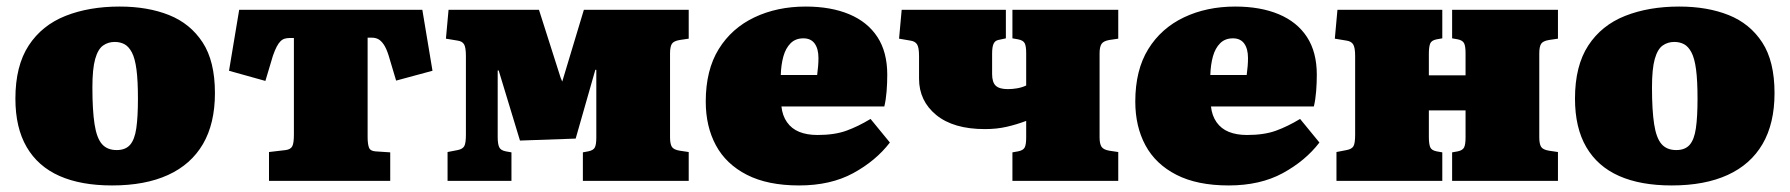

<svg xmlns="http://www.w3.org/2000/svg" viewBox="-20 -552 5463 586"><path d="M322 14Q227 14 161.5 -15Q96 -44 61.5 -103Q27 -162 27 -251Q27 -351 67.5 -413Q108 -475 180 -503.5Q252 -532 345 -532Q431 -532 496 -506Q561 -480 598.5 -422.5Q636 -365 636 -268Q636 -175 599.5 -112.5Q563 -50 493 -18Q423 14 322 14ZM336 -94Q363 -94 377 -110Q391 -126 396 -160.5Q401 -195 401 -251Q401 -306 396.5 -340Q392 -374 382.5 -392Q373 -410 360 -417Q347 -424 330 -424Q310 -424 294.5 -413Q279 -402 270.5 -372Q262 -342 262 -285Q262 -216 268.5 -173.5Q275 -131 291 -112.5Q307 -94 336 -94Z M801 0V-88L852 -94Q867 -96 872 -105.5Q877 -115 877 -141V-436H864Q856 -436 849 -434Q842 -432 836 -426Q830 -420 824.5 -409.5Q819 -399 813 -382L790 -305L679 -336L710 -522H1269L1300 -336L1189 -306L1166 -383Q1159 -405 1151 -416.5Q1143 -428 1134.5 -432.5Q1126 -437 1115 -437H1102V-134Q1102 -113 1106 -102Q1110 -91 1126 -90L1171 -87V0Z M1346 0V-88L1377 -94Q1392 -97 1397 -106Q1402 -115 1402 -141V-381Q1402 -407 1396.5 -416.5Q1391 -426 1377 -428L1341 -434L1349 -522H1625L1691 -315L1696 -303L1762 -522H2082V-434L2055 -430Q2036 -427 2030.5 -418Q2025 -409 2025 -389V-133Q2025 -113 2030.5 -104Q2036 -95 2055 -92L2082 -88V0H1759V-87L1775 -90Q1791 -93 1795.5 -102Q1800 -111 1800 -132V-339H1797L1737 -129L1567 -123L1502 -337H1499V-134Q1499 -113 1503.5 -103Q1508 -93 1524 -90L1541 -87V0Z M2419 14Q2323 14 2259.5 -18.5Q2196 -51 2165 -108.5Q2134 -166 2134 -242Q2134 -338 2173.5 -402Q2213 -466 2282.5 -499Q2352 -532 2439 -532Q2516 -532 2572 -508.5Q2628 -485 2658 -439Q2688 -393 2688 -324Q2688 -299 2686 -273.5Q2684 -248 2679 -227H2365Q2368 -199 2382 -179Q2396 -159 2419.5 -149.5Q2443 -140 2475 -140Q2527 -140 2563 -153Q2599 -166 2637 -189L2696 -117Q2653 -61 2584 -23.5Q2515 14 2419 14ZM2363 -323H2474Q2476 -338 2477 -350.5Q2478 -363 2478 -375Q2478 -403 2466.5 -419Q2455 -435 2432 -435Q2408 -435 2393 -420Q2378 -405 2371 -380Q2364 -355 2363 -323Z M3070 0V-87L3087 -90Q3103 -93 3107.5 -102Q3112 -111 3112 -132V-183Q3083 -172 3052.5 -165Q3022 -158 2986 -158Q2890 -158 2837.5 -201Q2785 -244 2785 -312V-381Q2785 -407 2779 -416.5Q2773 -426 2759 -428L2724 -434L2732 -522H3050V-435L3027 -430Q3017 -428 3012.5 -418.5Q3008 -409 3008 -388V-326Q3008 -301 3019 -290.5Q3030 -280 3056 -280Q3070 -280 3084.5 -282.5Q3099 -285 3112 -291V-390Q3112 -411 3107.5 -420Q3103 -429 3087 -432L3070 -435V-522H3393V-434L3366 -430Q3348 -427 3342 -418Q3336 -409 3336 -389V-133Q3336 -113 3342 -104Q3348 -95 3366 -92L3393 -88V0Z M3730 14Q3634 14 3570.5 -18.5Q3507 -51 3476 -108.5Q3445 -166 3445 -242Q3445 -338 3484.5 -402Q3524 -466 3593.5 -499Q3663 -532 3750 -532Q3827 -532 3883 -508.5Q3939 -485 3969 -439Q3999 -393 3999 -324Q3999 -299 3997 -273.5Q3995 -248 3990 -227H3676Q3679 -199 3693 -179Q3707 -159 3730.5 -149.5Q3754 -140 3786 -140Q3838 -140 3874 -153Q3910 -166 3948 -189L4007 -117Q3964 -61 3895 -23.5Q3826 14 3730 14ZM3674 -323H3785Q3787 -338 3788 -350.5Q3789 -363 3789 -375Q3789 -403 3777.5 -419Q3766 -435 3743 -435Q3719 -435 3704 -420Q3689 -405 3682 -380Q3675 -355 3674 -323Z M4059 0V-88L4090 -94Q4106 -97 4111 -106Q4116 -115 4116 -141V-381Q4116 -407 4110 -416.5Q4104 -426 4090 -428L4054 -434L4062 -522H4382V-435L4365 -432Q4349 -429 4345 -419Q4341 -409 4341 -388V-322H4453V-390Q4453 -411 4448.5 -420Q4444 -429 4429 -432L4412 -435V-522H4735V-434L4708 -430Q4689 -427 4683.5 -418Q4678 -409 4678 -389V-133Q4678 -113 4683.5 -104Q4689 -95 4708 -92L4735 -88V0H4412V-87L4429 -90Q4444 -93 4448.5 -102Q4453 -111 4453 -132V-215H4341V-134Q4341 -113 4345 -103Q4349 -93 4365 -90L4382 -87V0Z M5082 14Q4987 14 4921.5 -15Q4856 -44 4821.5 -103Q4787 -162 4787 -251Q4787 -351 4827.5 -413Q4868 -475 4940 -503.5Q5012 -532 5105 -532Q5191 -532 5256 -506Q5321 -480 5358.5 -422.5Q5396 -365 5396 -268Q5396 -175 5359.5 -112.5Q5323 -50 5253 -18Q5183 14 5082 14ZM5096 -94Q5123 -94 5137 -110Q5151 -126 5156 -160.5Q5161 -195 5161 -251Q5161 -306 5156.5 -340Q5152 -374 5142.5 -392Q5133 -410 5120 -417Q5107 -424 5090 -424Q5070 -424 5054.5 -413Q5039 -402 5030.5 -372Q5022 -342 5022 -285Q5022 -216 5028.5 -173.5Q5035 -131 5051 -112.5Q5067 -94 5096 -94Z"/></svg>

Font: Literata 18pt Black
Style: Regular
Weight: 900
Designer: Latin by Veronika Burian and Jose Scaglione. Greek by Irene Vlachou. Cyrillic by Vera Evstafieva.
Foundry: TypeTogether
Version: Version 3.103;gftools[0.9.29]